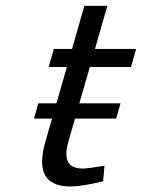

<svg xmlns="http://www.w3.org/2000/svg" viewBox="-20 -641 495 670"><path d="M339.8 -8.3Q264.6 9.8 226.6 9.8Q127 9.8 127 -76.7Q127 -107.4 138.7 -147.5L161.6 -227.1H98.6L113.8 -280.3H176.8L213.4 -407.2H149.9L168 -470.2H231.4L274.4 -620.6H354.5L311.5 -470.2H455.1L437 -407.2H293.5L256.8 -280.3H400.4L385.3 -227.1H241.7L219.2 -148.9Q211.4 -120.1 211.4 -104.5Q211.4 -52.7 269 -52.7Q282.7 -52.7 344.7 -62.5Z"/></svg>

Font: Cantarell
Style: Italic
Weight: 400
Italic angle: -16°
Designer: Dave Crossland
Version: Version 1.004